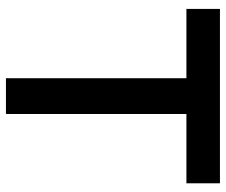

<svg xmlns="http://www.w3.org/2000/svg" viewBox="-77 -683 760 646"><g transform="rotate(90 303.0 -360.0)"><path d="M243.2 0V-607.2H10V-720H596.7V-607.2H363.5V0Z"/></g></svg>

Font: Hauora
Style: Regular
Weight: 400
Designer: Wayne Shih
Foundry: WCYS
Version: Version 1.001